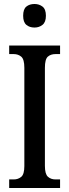

<svg xmlns="http://www.w3.org/2000/svg" viewBox="-20 -942 346 962"><path d="M26 0V-43H49Q71 -43 86.5 -56Q102 -69 102 -110V-602Q102 -645 86.5 -658Q71 -671 49 -671H26V-714H281V-671H258Q234 -671 219.5 -658Q205 -645 205 -602V-111Q205 -70 220 -56.5Q235 -43 258 -43H281V0ZM153 -804Q128 -804 112 -817.5Q96 -831 96 -863Q96 -896 112 -909Q128 -922 153 -922Q176 -922 193 -909Q210 -896 210 -863Q210 -831 193 -817.5Q176 -804 153 -804Z"/></svg>

Font: Noto Serif Tamil ExtraCondensed Medium
Style: Regular
Weight: 500
Width: 2
Designer: Indian Type Foundry, Tom Grace, and the Monotype Design Team
Foundry: Monotype Imaging Inc.
Version: Version 2.004; ttfautohint (v1.8.4.7-5d5b)